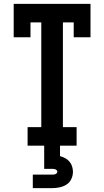

<svg xmlns="http://www.w3.org/2000/svg" viewBox="-20 -755 540 995"><path d="M123 0V-96H194V-639H138V-562H51V-735H449V-562H362V-639H306V-96H377V0ZM150 220V150H250Q254 150 258.5 149.5Q263 149 267 147.5Q271 146 274 142.5Q277 139 277 135Q277 131 274 127.5Q271 124 267 122.5Q263 121 258.5 120.5Q254 120 250 120H209V0H291V54Q305 58 317.5 64.5Q330 71 339.5 82Q349 93 353.5 107Q358 121 358 135Q358 155 349.5 173Q341 191 324.5 201.5Q308 212 288.5 216Q269 220 250 220Z"/></svg>

Font: Iosevka Gothic
Style: Bold
Weight: 700
Monospace: yes
Designer: Belleve Invis
Foundry: Belleve Invis
Version: Version 15.5.1; ttfautohint (v1.8.4)